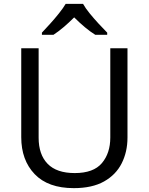

<svg xmlns="http://www.w3.org/2000/svg" viewBox="-20 -964 771 994"><path d="M640 -252Q640 -178 610 -118.5Q580 -59 518.5 -24.5Q457 10 362 10Q229 10 159.5 -62.5Q90 -135 90 -254V-714H180V-251Q180 -164 226.5 -116Q273 -68 367 -68Q464 -68 507.5 -119.5Q551 -171 551 -252V-714H640ZM410 -944Q422 -922 444.5 -894.5Q467 -867 491.5 -840.5Q516 -814 535 -795V-784H473Q447 -800 419 -823.5Q391 -847 364 -874Q337 -847 310 -824Q283 -801 257 -784H197V-795Q216 -815 239.5 -841Q263 -867 285 -894.5Q307 -922 320 -944Z"/></svg>

Font: Noto Sans Meetei Mayek
Style: Regular
Weight: 400
Designer: Monotype Design Team and Neelakash Kshetrimayum
Foundry: Monotype Imaging Inc.
Version: Version 2.002